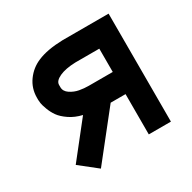

<svg xmlns="http://www.w3.org/2000/svg" viewBox="-123 -624 771 770"><g transform="rotate(-30 262.5 -238.5)"><path d="M179.2 -199.2Q145.5 -207 120.6 -224.1Q95.7 -241.2 83.5 -258.5Q71.3 -275.9 64 -295.9Q56.6 -315.9 55.2 -325.7Q53.7 -335.4 53.7 -341.3V-351.6Q53.7 -395 78.4 -429Q103 -462.9 141.6 -479Q186 -498 257.8 -500H471.2V0H368.7V-186.5H299.8L133.8 22.9L53.7 -40.5ZM156.2 -341.3Q156.2 -321.8 175 -309.3Q193.8 -296.9 215.1 -293Q236.3 -289.1 257.8 -289.1H368.7V-397H257.8Q211.4 -395.5 183.8 -382.8Q156.2 -370.1 156.2 -351.6Z"/></g></svg>

Font: Anka/Coder Condensed
Style: Bold
Weight: 700
Width: 4
Monospace: yes
Version: Version 001.100